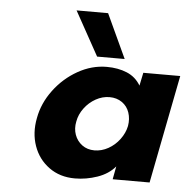

<svg xmlns="http://www.w3.org/2000/svg" viewBox="-50 -718 771 777"><g transform="rotate(5 335.5 -329.0)"><path d="M108 -220Q119 -281 158.5 -334Q198 -387 254.5 -419Q311 -451 372 -451Q418 -451 454 -436Q490 -421 510 -387L521 -440H671L585 0H435L445 -53Q418 -21 373 -5.5Q328 10 282 10Q221 10 177 -22Q133 -54 114.5 -106.5Q96 -159 108 -220ZM478 -220Q483 -249 474.5 -274.5Q466 -300 444.5 -315Q423 -330 394 -330Q365 -330 338 -315Q311 -300 292 -274.5Q273 -249 268 -220Q262 -191 271 -166Q280 -141 301 -125.5Q322 -110 351 -110Q380 -110 407 -125Q434 -140 453 -165.5Q472 -191 478 -220ZM230 -668H358L441 -489H329Z"/></g></svg>

Font: Teachers[wght] Italic
Style: Regular
Weight: 400
Designer: Alfredo Marco Pradil & Chank Diesel
Version: Version 1.000;Glyphs 3.1.2 (3151)